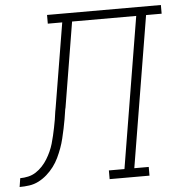

<svg xmlns="http://www.w3.org/2000/svg" viewBox="-108 -785 786 835"><g transform="rotate(-5 284.5 -367.5)"><path d="M-56 0 -50 -38Q-33 -38 -15 -42Q3 -46 18.5 -56Q34 -66 47 -80Q60 -94 69.5 -109.5Q79 -125 86.5 -141.5Q94 -158 99 -175Q104 -192 108 -209.5Q112 -227 115.5 -244Q119 -261 122 -278.5Q125 -296 127 -313Q128 -318 129 -323.5Q130 -329 131 -335L191 -697H128V-735H625V-697H557L448 -38H511V0H337V-38H405L514 -697H234L173 -327Q172 -325 172 -323Q172 -321 171 -319Q168 -298 164.5 -277.5Q161 -257 156.5 -236Q152 -215 147 -194Q142 -173 134.5 -152.5Q127 -132 117.5 -112Q108 -92 94.5 -74Q81 -56 64 -41Q47 -26 27.5 -16Q8 -6 -13.5 -3Q-35 0 -56 0Z"/></g></svg>

Font: Iosevka Slab XLtExObl
Style: Regular
Weight: 200
Width: 7
Italic angle: -9°
Monospace: yes
Designer: Belleve Invis
Foundry: Belleve Invis
Version: Version 11.1.1; ttfautohint (v1.8.3)